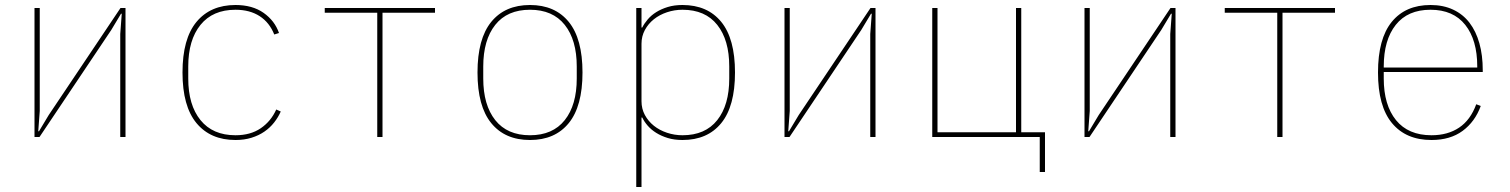

<svg xmlns="http://www.w3.org/2000/svg" viewBox="-20 -548 6040 768"><path d="M118 -516H139V-104L133 -23H136L175 -88L462 -516H482V0H461V-412L467 -493H464L425 -428L138 0H118Z M922 12Q822 12 766 -55.5Q710 -123 710 -258Q710 -393 766 -460.5Q822 -528 922 -528Q990 -528 1034.5 -496.5Q1079 -465 1096 -416L1077 -410Q1058 -458 1018.5 -483.5Q979 -509 922 -509Q831 -509 782 -448.5Q733 -388 733 -282V-234Q733 -128 782 -67.5Q831 -7 922 -7Q982 -7 1023 -35Q1064 -63 1085 -110L1103 -102Q1093 -79 1076.5 -58Q1060 -37 1037.5 -21.5Q1015 -6 986 3Q957 12 922 12Z M1489 -497H1279V-516H1720V-497H1510V0H1489Z M2100 12Q2000 12 1945 -55.5Q1890 -123 1890 -258Q1890 -393 1945 -460.5Q2000 -528 2100 -528Q2200 -528 2255 -460.5Q2310 -393 2310 -258Q2310 -123 2255 -55.5Q2200 12 2100 12ZM2100 -7Q2191 -7 2239 -67.5Q2287 -128 2287 -234V-282Q2287 -388 2239 -448.5Q2191 -509 2100 -509Q2009 -509 1961 -448.5Q1913 -388 1913 -282V-234Q1913 -128 1961 -67.5Q2009 -7 2100 -7Z M2525 -516H2546V-438H2549Q2557 -454 2571 -470.5Q2585 -487 2605 -499.5Q2625 -512 2651 -520Q2677 -528 2710 -528Q2810 -528 2865 -460.5Q2920 -393 2920 -258Q2920 -123 2865 -55.5Q2810 12 2710 12Q2677 12 2651 4Q2625 -4 2605 -16.5Q2585 -29 2571 -45Q2557 -61 2549 -78H2546V200H2525ZM2710 -7Q2801 -7 2849 -67.5Q2897 -128 2897 -234V-282Q2897 -388 2849 -448.5Q2801 -509 2710 -509Q2678 -509 2648 -499Q2618 -489 2595.5 -471Q2573 -453 2559.5 -428Q2546 -403 2546 -373V-143Q2546 -113 2559.5 -88Q2573 -63 2595.5 -45Q2618 -27 2648 -17Q2678 -7 2710 -7Z M3118 -516H3139V-104L3133 -23H3136L3175 -88L3462 -516H3482V0H3461V-412L3467 -493H3464L3425 -428L3138 0H3118Z M4139 0H3709V-516H3730V-19H4044V-516H4065V-19H4160V140H4139Z M4318 -516H4339V-104L4333 -23H4336L4375 -88L4662 -516H4682V0H4661V-412L4667 -493H4664L4625 -428L4338 0H4318Z M5089 -497H4879V-516H5320V-497H5110V0H5089Z M5706 12Q5604 12 5548 -55.5Q5492 -123 5492 -258Q5492 -393 5547 -460.5Q5602 -528 5702 -528Q5753 -528 5792.5 -509.5Q5832 -491 5858 -457Q5884 -423 5897.5 -375Q5911 -327 5911 -267V-260H5515V-234Q5515 -128 5564 -67.5Q5613 -7 5706 -7Q5771 -7 5816.5 -37.5Q5862 -68 5885 -131L5903 -124Q5880 -61 5830.5 -24.5Q5781 12 5706 12ZM5702 -509Q5611 -509 5563 -448.5Q5515 -388 5515 -282V-278H5889V-282Q5889 -388 5841 -448.5Q5793 -509 5702 -509Z"/></svg>

Font: IBM Plex Mono Thin
Style: Regular
Weight: 100
Monospace: yes
Designer: Mike Abbink, Paul van der Laan, Pieter van Rosmalen
Foundry: Bold Monday
Version: Version 2.3